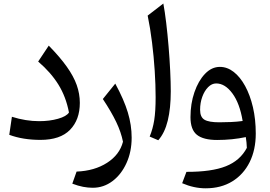

<svg xmlns="http://www.w3.org/2000/svg" viewBox="-20 -774 1507 1071"><path d="M425.3 -200.2Q425.3 -106 370.6 -49.8Q315.9 6.3 205.6 6.3Q107.4 6.3 31.7 -22L46.4 -122.6Q124 -98.1 198.2 -98.1Q256.8 -98.1 304 -111.6Q351.1 -125 364.7 -146.5Q348.1 -233.9 305.9 -302Q263.7 -370.1 192.9 -430.7L252 -519.5Q314.5 -455.6 352.5 -402.1Q390.6 -348.6 408 -299.6Q425.3 -250.5 425.3 -200.2Z M714.4 -6.3Q714.4 72.3 685.5 135.7Q656.7 199.2 607.4 236.3Q558.1 273.4 497.1 273.4Q471.2 273.4 443.4 268.1Q415.5 262.7 383.3 250.5L407.2 183.1Q507.3 179.2 577.4 134Q647.5 88.9 666 16.6Q655.3 -37.1 628.4 -93.3Q601.6 -149.4 553.7 -221.7L623 -307.6Q671.9 -217.3 693.1 -146.7Q714.4 -76.2 714.4 -6.3Z M891.1 -754.4Q899.4 -710.4 907 -647.2Q914.6 -584 920.4 -514.2Q926.3 -444.3 929.4 -378.7Q932.6 -313 932.6 -264.6Q932.6 -170.4 915.8 -101.3Q898.9 -32.2 862.8 8.3L814.9 -12.2Q832.5 -54.7 840.3 -104Q848.1 -153.3 848.1 -231.4Q848.1 -300.8 843 -379.4Q837.9 -458 828.1 -537.1Q818.4 -616.2 803.7 -687Z M1127 276.4Q1062 276.4 996.1 248L1020 184.6Q1160.2 185.1 1240 153.3Q1319.8 121.6 1356.9 50.8Q1356.4 34.7 1355 21Q1353.5 7.3 1351.1 -9.3Q1314.5 -1.5 1273.7 2.7Q1232.9 6.8 1191.4 6.8Q1114.3 6.8 1078.4 -22Q1042.5 -50.8 1042.5 -120.6Q1042.5 -195.8 1064.5 -259.5Q1086.4 -323.2 1123.5 -362.1Q1160.6 -400.9 1206.5 -400.9Q1247.6 -400.9 1283.7 -372.8Q1319.8 -344.7 1347.4 -294.2Q1375 -243.7 1390.9 -176Q1406.7 -108.4 1406.7 -28.8Q1406.7 61.5 1372.6 130.4Q1338.4 199.2 1275.6 237.8Q1212.9 276.4 1127 276.4ZM1333.5 -99.1Q1317.4 -197.3 1276.4 -252.9Q1235.4 -308.6 1186 -308.6Q1161.6 -308.6 1141.1 -288.1Q1120.6 -267.6 1108.4 -234.1Q1096.2 -200.7 1096.2 -161.6Q1096.2 -120.6 1120.6 -106.2Q1145 -91.8 1203.1 -91.8Q1233.4 -91.8 1267.8 -93.3Q1302.2 -94.7 1333.5 -99.1Z"/></svg>

Font: Pinar-DS2-FD Medium
Style: Regular
Weight: 500
Designer: Amin Abedi
Version: Version 3.000